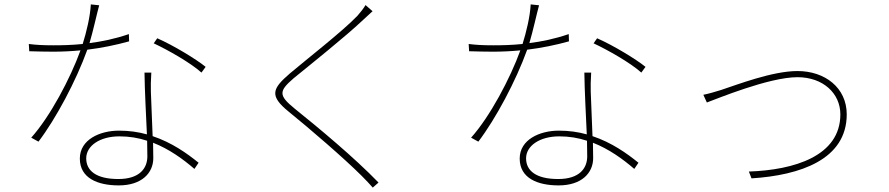

<svg xmlns="http://www.w3.org/2000/svg" viewBox="-20 -806 4040 873"><path d="M896 -476 915 -502C872 -537 768 -600 695 -632L679 -609C743 -579 846 -521 896 -476ZM649 -166 650 -95C650 -42 616 8 518 8C417 8 372 -30 372 -86C372 -143 434 -186 523 -186C568 -186 610 -179 649 -166ZM668 -476H637C638 -394 644 -285 648 -195C609 -206 567 -212 521 -212C435 -212 343 -172 343 -85C343 4 424 37 520 37C625 37 677 -20 677 -87L676 -157C750 -128 813 -82 864 -38L883 -66C830 -109 761 -158 674 -187L666 -389C665 -417 666 -436 668 -476ZM431 -782 393 -786C390 -730 373 -660 356 -606C307 -601 263 -600 223 -600C174 -600 142 -602 111 -606L113 -573C145 -572 188 -571 222 -571C263 -571 304 -573 346 -577C300 -450 208 -276 122 -180L155 -162C234 -266 326 -438 377 -580C442 -588 506 -601 567 -618L566 -651C502 -629 442 -617 387 -610C404 -667 420 -742 431 -782Z M1674 -755 1642 -783C1635 -770 1616 -746 1605 -734C1537 -663 1371 -534 1298 -472C1218 -403 1203 -371 1293 -298C1388 -221 1544 -87 1625 -6C1644 13 1661 31 1675 47L1701 24C1591 -90 1427 -226 1320 -312C1245 -373 1248 -392 1315 -450C1396 -516 1552 -641 1624 -709C1634 -718 1663 -745 1674 -755Z M2896 -476 2915 -502C2872 -537 2768 -600 2695 -632L2679 -609C2743 -579 2846 -521 2896 -476ZM2649 -166 2650 -95C2650 -42 2616 8 2518 8C2417 8 2372 -30 2372 -86C2372 -143 2434 -186 2523 -186C2568 -186 2610 -179 2649 -166ZM2668 -476H2637C2638 -394 2644 -285 2648 -195C2609 -206 2567 -212 2521 -212C2435 -212 2343 -172 2343 -85C2343 4 2424 37 2520 37C2625 37 2677 -20 2677 -87L2676 -157C2750 -128 2813 -82 2864 -38L2883 -66C2830 -109 2761 -158 2674 -187L2666 -389C2665 -417 2666 -436 2668 -476ZM2431 -782 2393 -786C2390 -730 2373 -660 2356 -606C2307 -601 2263 -600 2223 -600C2174 -600 2142 -602 2111 -606L2113 -573C2145 -572 2188 -571 2222 -571C2263 -571 2304 -573 2346 -577C2300 -450 2208 -276 2122 -180L2155 -162C2234 -266 2326 -438 2377 -580C2442 -588 2506 -601 2567 -618L2566 -651C2502 -629 2442 -617 2387 -610C2404 -667 2420 -742 2431 -782Z M3178 -375 3194 -340C3236 -355 3475 -455 3606 -455C3723 -455 3801 -381 3801 -286C3801 -96 3590 -33 3385 -26L3397 5C3619 -9 3830 -81 3830 -286C3830 -407 3731 -483 3606 -483C3492 -483 3332 -421 3259 -397C3226 -387 3207 -381 3178 -375Z"/></svg>

Font: Harano Aji Gothic CN ExtraLight
Style: Regular
Weight: 250
Foundry: Masamichi Hosoda
Version: HaranoAjiGothicCN-ExtraLight version 20230610;ttx 4.39.4